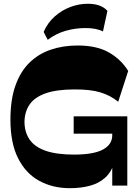

<svg xmlns="http://www.w3.org/2000/svg" viewBox="-20 -986 740 1020"><path d="M350.6 13.7Q260.6 13.7 189.1 -25Q117.6 -63.7 76.5 -144.3Q35.4 -224.9 35.4 -350.4Q35.4 -456.9 62.1 -531.7Q88.7 -606.6 137.1 -653.6Q185.4 -700.6 250.6 -722.4Q315.9 -744.3 392.4 -744.3Q494.7 -744.3 559.5 -706.9Q624.3 -669.4 661 -609L607.9 -445.3Q567.1 -479.1 513.1 -495.3Q459.1 -511.4 376.6 -510.9Q280.9 -510.9 222.4 -490.2Q164 -469.6 137.6 -431.3Q111.1 -393 110.1 -339.6Q110.1 -285.4 136.4 -245.9Q162.6 -206.4 220.9 -185.6Q279.1 -164.7 374.9 -164.7Q478.9 -165.1 527.6 -191.9Q576.3 -218.7 576.3 -267.4V-326.3L624.3 -276H371.4V-368H656.3V0H576.3V-128.4L588 -122.6Q571.3 -71.3 538.2 -41.6Q505.1 -11.9 457.4 0.9Q409.7 13.7 350.6 13.7ZM233.5 -774.5 211.8 -816.5Q233 -865 270.6 -898.5Q308.3 -932 355 -949.4Q401.8 -966.7 449.8 -966Q518.2 -965.2 550.7 -928.2L527 -819Q508.8 -828.3 485.5 -832.6Q462.3 -837 435.3 -837Q379 -837 327.6 -822Q276.3 -807 233.5 -774.5Z"/></svg>

Font: Savate ExtraLight
Style: Regular
Weight: 200
Designer: Max Esnée
Foundry: Plomb Type
Version: Version 2.000